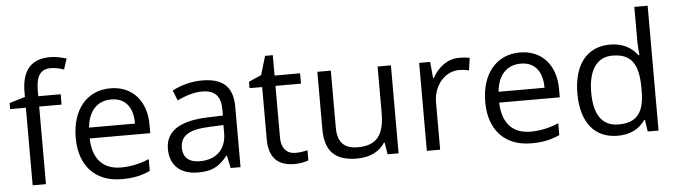

<svg xmlns="http://www.w3.org/2000/svg" viewBox="-48 -960 4101 1164"><g transform="rotate(-5 2002.5 -377.5)"><path d="M190.9 -535.2H327.1V-472.2H190.9V0H109.9V-472.2H14.2V-508.8L109.9 -538.1V-567.9C109.9 -699.2 167.5 -765.1 282.2 -765.1C310.5 -765.1 343.8 -759.3 381.8 -748L360.8 -683.1C329.6 -693.4 302.7 -698.2 280.8 -698.2C219.7 -698.2 190.9 -659.7 190.9 -569.8Z M847.7 -252.9H479C482.4 -127.4 544.4 -61 653.8 -61C711.4 -61 768.6 -73.2 824.7 -97.2V-24.9C767.6 0 723.1 9.8 650.9 9.8C492.7 9.8 395 -91.8 395 -263.2C395 -435.5 486.8 -544.9 629.9 -544.9C764.2 -544.9 847.7 -448.7 847.7 -304.2ZM760.7 -318.8C760.7 -420.9 713.4 -477.1 628.9 -477.1C543 -477.1 490.2 -418 481 -318.8Z M1375 0H1314.9L1298.8 -76.2H1294.9C1241.7 -9.3 1195.3 9.8 1115.7 9.8C1009.8 9.8 945.8 -46.9 945.8 -147.9C945.8 -255.9 1032.2 -312.5 1205.1 -317.9L1295.9 -320.8V-354C1295.9 -438 1261.7 -477.1 1182.1 -477.1C1137.7 -477.1 1086.9 -463.4 1030.8 -436L1005.9 -498C1058.6 -526.9 1124 -543.9 1187 -543.9C1314.5 -543.9 1375 -490.2 1375 -365.2ZM1293.9 -263.2 1212.9 -259.8C1084 -255.4 1030.8 -221.7 1030.8 -147C1030.8 -88.4 1067.9 -57.1 1131.8 -57.1C1232.9 -57.1 1293.9 -115.2 1293.9 -214.8Z M1788.1 -4.9C1770.5 3.4 1730.5 9.8 1703.1 9.8C1599.6 9.8 1547.9 -44.9 1547.9 -153.8V-472.2H1471.2V-511.2L1547.9 -544.9L1582 -659.2H1628.9V-535.2H1784.2V-472.2H1628.9V-157.2C1628.9 -92.8 1661.6 -57.1 1714.8 -57.1C1743.7 -57.1 1772.5 -62.5 1788.1 -66.9Z M1889.2 -535.2H1971.2V-188C1971.2 -100.6 2009.8 -58.1 2094.2 -58.1C2206.1 -58.1 2255.9 -115.2 2255.9 -253.9V-535.2H2336.9V0H2270L2258.3 -71.8H2253.9C2220.7 -19 2159.7 9.8 2084 9.8C1953.6 9.8 1889.2 -48.8 1889.2 -185.1Z M2805.7 -463.9C2783.7 -468.8 2764.2 -471.2 2747.1 -471.2C2660.6 -471.2 2589.8 -392.1 2589.8 -287.1V0H2508.8V-535.2H2575.7L2585 -436H2588.9C2628.4 -505.9 2686 -544.9 2752.9 -544.9C2776.9 -544.9 2797.9 -543 2816.9 -539.1Z M3339.8 -252.9H2971.2C2974.6 -127.4 3036.6 -61 3146 -61C3203.6 -61 3260.7 -73.2 3316.9 -97.2V-24.9C3259.8 0 3215.3 9.8 3143.1 9.8C2984.9 9.8 2887.2 -91.8 2887.2 -263.2C2887.2 -435.5 2979 -544.9 3122.1 -544.9C3256.3 -544.9 3339.8 -448.7 3339.8 -304.2ZM3252.9 -318.8C3252.9 -420.9 3205.6 -477.1 3121.1 -477.1C3035.2 -477.1 2982.4 -418 2973.1 -318.8Z M3918.9 0H3853L3842.3 -71.8H3837.9C3800.3 -17.6 3744.6 9.8 3669.9 9.8C3529.8 9.8 3448.2 -89.8 3448.2 -266.1C3448.2 -442.4 3530.8 -544.9 3669.9 -544.9C3742.7 -544.9 3798.3 -518.6 3836.9 -465.8H3843.3L3839.8 -504.4L3837.9 -542V-759.8H3918.9ZM3837.9 -266.1C3837.9 -418 3790 -477.1 3679.2 -477.1C3584 -477.1 3532.2 -399.9 3532.2 -265.1C3532.2 -128.4 3583 -58.1 3680.2 -58.1C3791 -58.1 3837.9 -114.7 3837.9 -249Z"/></g></svg>

Font: OpenSansEmoji
Style: Regular
Weight: 400
Foundry: MorbZ
Version: Version 1.000;PS 001.000;hotconv 1.0.70;makeotf.lib2.5.58329